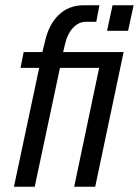

<svg xmlns="http://www.w3.org/2000/svg" viewBox="-20 -710 528 730"><path d="M342 0H262L357 -452H208L112 0H33L129 -452H58L70 -512H141L150 -548Q164 -615 202.5 -652.5Q241 -690 298 -690H358L346 -627H306Q279 -627 257.5 -604Q236 -581 228 -545L220 -512H450ZM488 -690 467 -593H387L408 -690Z"/></svg>

Font: Decalotype
Style: Italic
Weight: 400
Italic angle: -12°
Designer: Alfredo Marco Pradil
Foundry: Alfredo Marco Pradil
Version: Version 1.0